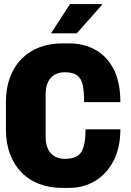

<svg xmlns="http://www.w3.org/2000/svg" viewBox="-20 -908 640 938"><path d="M285 10Q223 10 172.5 -9Q122 -28 85.5 -65Q49 -102 29 -155Q9 -208 9 -276V-410Q9 -477 29 -530.5Q49 -584 86 -621Q123 -658 173 -677Q223 -696 284 -696H316Q390 -696 446.5 -664.5Q503 -633 535.5 -569.5Q568 -506 568 -409H391Q391 -459 384.5 -491Q378 -523 358 -539Q338 -555 296 -555Q276 -555 259 -548.5Q242 -542 229.5 -529Q217 -516 210 -495.5Q203 -475 203 -446V-241Q203 -212 210 -191.5Q217 -171 229.5 -158Q242 -145 259 -138.5Q276 -132 296 -132Q358 -132 378 -166.5Q398 -201 398 -276H568Q568 -187 535 -123Q502 -59 445.5 -24.5Q389 10 316 10ZM229 -745 322 -888H477L479 -885L355 -745Z"/></svg>

Font: Chivo Mono ExtraBold
Style: Regular
Weight: 800
Monospace: yes
Designer: Hector Gatti
Foundry: Omnibus-Type
Version: Version 1.008